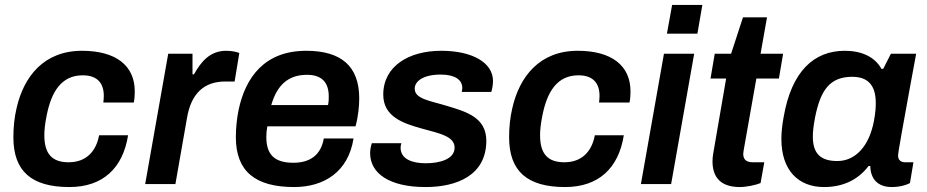

<svg xmlns="http://www.w3.org/2000/svg" viewBox="-20 -743 3741 775"><path d="M260 12C395 12 476 -64 497 -197H380C368 -132 328 -88 257 -88C190 -88 159 -122 159 -197C159 -217 161 -240 168 -275C187 -373 228 -439 314 -439C374 -439 399 -406 399 -356C399 -347 398 -338 397 -329H520C523 -344 524 -359 524 -374C524 -479 447 -538 311 -538C157 -538 76 -434 47 -307C38 -269 34 -229 34 -189C34 -52 107 12 260 12Z M566 0H688L735 -268C752 -367 805 -414 889 -414H927L946 -529C937 -533 917 -538 893 -538C827 -538 791 -493 763 -443H757V-526H659Z M1167 12C1289 12 1386 -50 1407 -184H1287C1275 -115 1229 -86 1164 -86C1088 -86 1055 -119 1055 -190C1055 -203 1056 -217 1059 -233H1415C1426 -272 1430 -315 1430 -346C1430 -476 1357 -538 1216 -538C1049 -538 971 -432 943 -299C936 -264 932 -226 932 -189C932 -52 1010 12 1167 12ZM1075 -319C1098 -399 1143 -441 1219 -441C1273 -441 1307 -416 1307 -354C1307 -344 1307 -332 1304 -319Z M1698 12C1825 12 1943 -36 1943 -175C1943 -269 1862 -292 1786 -315C1718 -336 1654 -343 1654 -385C1654 -415 1688 -442 1759 -442C1816 -442 1846 -421 1846 -388C1846 -384 1845 -379 1844 -372H1963C1964 -374 1970 -395 1970 -416C1970 -490 1887 -538 1761 -538C1630 -538 1527 -476 1527 -361C1527 -272 1607 -245 1683 -224C1751 -205 1815 -194 1815 -147C1815 -100 1754 -84 1699 -84C1645 -84 1597 -100 1597 -147C1597 -150 1598 -159 1600 -165H1481C1478 -157 1474 -141 1474 -125C1474 -44 1550 12 1698 12Z M2261 12C2396 12 2477 -64 2498 -197H2381C2369 -132 2329 -88 2258 -88C2191 -88 2160 -122 2160 -197C2160 -217 2162 -240 2169 -275C2188 -373 2229 -439 2315 -439C2375 -439 2400 -406 2400 -356C2400 -347 2399 -338 2398 -329H2521C2524 -344 2525 -359 2525 -374C2525 -479 2448 -538 2312 -538C2158 -538 2077 -434 2048 -307C2039 -269 2035 -229 2035 -189C2035 -52 2108 12 2261 12Z M2672 -607H2795L2815 -723H2693ZM2567 0H2689L2782 -526H2660Z M2966 12C2993 12 3030 4 3050 -4L3065 -88H3018C2992 -88 2980 -100 2980 -122C2980 -125 2983 -145 2984 -149L3033 -426H3124L3141 -526H3050L3076 -673H2979L2931 -526H2865L2848 -426H2911L2859 -124C2857 -113 2856 -102 2856 -92C2856 -36 2881 12 2966 12Z M3306 12C3380 12 3442 -15 3486 -73H3493C3493 -55 3497 -40 3503 -28C3517 -1 3544 12 3579 12C3614 12 3640 3 3653 -4L3667 -88H3634C3617 -88 3605 -96 3605 -115C3605 -129 3629 -258 3654 -396L3678 -526H3576L3545 -465H3538C3511 -514 3457 -538 3390 -538C3266 -538 3175 -456 3143 -270C3137 -237 3134 -208 3134 -182C3134 -55 3203 12 3306 12ZM3360 -93C3290 -93 3261 -125 3261 -192C3261 -210 3263 -232 3270 -269C3292 -381 3331 -433 3420 -433C3486 -433 3515 -396 3515 -327C3515 -310 3514 -290 3508 -257C3489 -152 3432 -93 3360 -93Z"/></svg>

Font: Archivo SemiBold
Style: Italic
Weight: 600
Italic angle: -10°
Designer: Hector Gatti
Foundry: Omnibus-Type
Version: Version 2.001